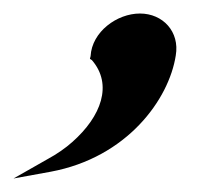

<svg xmlns="http://www.w3.org/2000/svg" viewBox="-74 -113 305 284"><path d="M-54 151 1 141C114 120 176 34 186 -31C192 -66 167 -93 133 -93C99 -93 62 -66 60 -30L59 -26L62 -24C93 12 76 59 33 97C23 106 10 115 -3 122Z"/></svg>

Font: Charger Sport
Style: BdExtObl
Weight: 700
Designer: Jasper
Foundry: Cannot Into Space Fonts
Version: Version 1.1